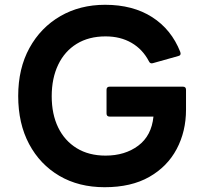

<svg xmlns="http://www.w3.org/2000/svg" viewBox="-20 -768 853 802"><path d="M417 14Q309 14 228 -33.5Q147 -81 101.5 -166.5Q56 -252 56 -367Q56 -482 103 -567.5Q150 -653 232 -700.5Q314 -748 419 -748Q535 -748 615.5 -696.5Q696 -645 733 -551Q738 -537 725 -534L618 -504Q607 -501 602 -512Q576 -562 529.5 -589Q483 -616 421 -616Q351 -616 300.5 -585Q250 -554 223 -497.5Q196 -441 196 -366Q196 -291 223 -235.5Q250 -180 300.5 -149Q351 -118 421 -118Q502 -118 557.5 -159.5Q613 -201 621 -281H438Q425 -281 425 -294V-393Q425 -406 438 -406H744Q757 -406 757 -393V-310Q757 -219 718 -145.5Q679 -72 603.5 -29Q528 14 417 14Z"/></svg>

Font: LINE Seed Sans
Style: Bold
Weight: 700
Designer: LINE VX Design & Dalton Maag Ltd & Sandoll Inc
Foundry: Dalton Maag Ltd
Version: Version 1.003